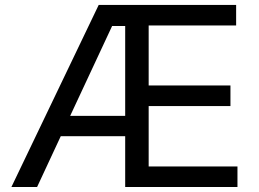

<svg xmlns="http://www.w3.org/2000/svg" viewBox="-20 -747 1033 767"><path d="M25.6 0H128.2L222.7 -202.8H480.1V0H928.6V-82H573.9V-323.2H900.6V-405.5H573.9V-645.2H923.3V-727.3H374.3ZM260.3 -284.1 427.9 -643.1H480.1V-284.1Z"/></svg>

Font: Margiela Sans Text
Style: Regular
Weight: 400
Designer: Stefan Endress, Andreas Faust
Version: Version 1.100;FEAKit 1.0